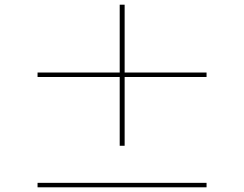

<svg xmlns="http://www.w3.org/2000/svg" viewBox="-20 -819 1040 818"><path d="M511 -198H490V-491H140V-510H490V-799H511V-510H860V-491H511ZM860 -21H140V-40H860Z"/></svg>

Font: IBM Plex Sans JP Thin
Style: Regular
Weight: 100
Designer: Mike Abbink; Paul van der Laan; Pieter van Rosmalen; Wujin Sim; Yejin Wi; Jinhee Kim; Boomi Park; Yona Kim; Kichan Ma
Foundry: Sandoll Inc.
Version: Version 1.001